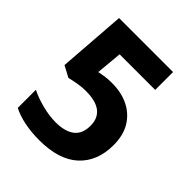

<svg xmlns="http://www.w3.org/2000/svg" viewBox="-200 -838 973 973"><g transform="rotate(45 286.0 -352.0)"><path d="M300 -456Q365 -456 416 -431Q467 -406 496.5 -358Q526 -310 526 -239Q526 -123 454 -56.5Q382 10 241 10Q185 10 135.5 0Q86 -10 49 -29V-159Q86 -140 138 -126.5Q190 -113 236 -113Q303 -113 338.5 -140.5Q374 -168 374 -226Q374 -279 339 -306.5Q304 -334 231 -334Q203 -334 173 -328.5Q143 -323 123 -318L63 -350L90 -714H477V-586H222L209 -446Q226 -449 245.5 -452.5Q265 -456 300 -456Z"/></g></svg>

Font: Noto Sans Tai Tham
Style: Regular
Weight: 400
Designer: Monotype Design Team 2013. Revised by David WIlliams 2020
Foundry: Monotype Imaging Inc.
Version: Version 2.002